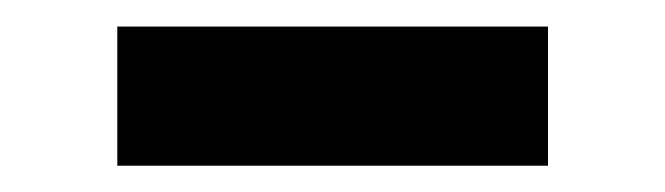

<svg xmlns="http://www.w3.org/2000/svg" viewBox="-20 -376 506 146"><path d="M396.7 -355.8V-250H69.2V-355.8Z"/></svg>

Font: InterMG SemiBold
Style: Regular
Weight: 600
Designer: Rasmus Andersson
Foundry: rsms
Version: Version 3.019;December 26, 2023;FontCreator 15.0.0.2955 64-b